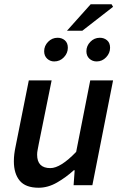

<svg xmlns="http://www.w3.org/2000/svg" viewBox="-20 -868 573 900"><path d="M161 12Q100 12 72.5 -21Q45 -54 45 -112Q45 -129 47 -145.5Q49 -162 53 -181L115 -491H222L162 -195Q159 -178 156.5 -166Q154 -154 154 -143Q154 -80 216 -80Q264 -80 337 -156L403 -491H510L413 0H325L330 -70H326Q290 -37 247.5 -12.5Q205 12 161 12ZM234 -580Q215 -580 201 -593Q187 -606 187 -628Q187 -653 205.5 -672Q224 -691 250 -691Q270 -691 284 -679Q298 -667 298 -644Q298 -619 279.5 -599.5Q261 -580 234 -580ZM433 -580Q413 -580 399 -593Q385 -606 385 -628Q385 -653 403.5 -672Q422 -691 448 -691Q468 -691 482 -679Q496 -667 496 -644Q496 -619 477.5 -599.5Q459 -580 433 -580ZM294 -724 405 -848H503L510 -836L366 -724Z"/></svg>

Font: Source Sans 3 Semibold
Style: Italic
Weight: 600
Italic angle: -11°
Designer: Paul D. Hunt
Foundry: Adobe
Version: Version 3.052;hotconv 1.1.0;makeotfexe 2.6.0